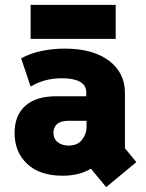

<svg xmlns="http://www.w3.org/2000/svg" viewBox="-20 -718 601 790"><path d="M417 52 354 -24Q307 5 237 5Q144 5 92 -43.5Q40 -92 40 -171Q40 -243 84 -282.5Q128 -322 212 -322H335V-338Q335 -367 309 -381.5Q283 -396 235 -396Q198 -396 166.5 -387.5Q135 -379 106 -362L67 -478Q105 -499 152 -508.5Q199 -518 246 -518Q362 -518 428 -468.5Q494 -419 494 -336V-108L541 -51ZM262 -119Q300 -119 318 -143.5Q336 -168 336 -193V-221H262Q231 -221 215.5 -208Q200 -195 200 -172Q200 -147 217.5 -133Q235 -119 262 -119ZM106 -558V-698H456V-558Z"/></svg>

Font: Braah One
Style: Regular
Weight: 400
Designer: Ashish Kumar
Foundry: Ashish Kumar
Version: Version 1.001; ttfautohint (v1.8.4.7-5d5b);gftools[0.9.29]